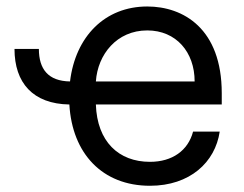

<svg xmlns="http://www.w3.org/2000/svg" viewBox="-20 -573 769 604"><path d="M102.3 -419H25.6C25.6 -312.5 83.5 -246.1 198.2 -244.3C207 -90.2 301.8 11.4 451.7 11.4C577.4 11.4 657 -62.5 671.2 -159.1H587.4C571.7 -99.4 522 -63.9 451.7 -63.9C353.3 -63.9 285.5 -127.5 281.6 -244.3H677.6V-279.8C677.6 -483 556.8 -552.6 443.2 -552.6C310 -552.6 217.3 -458.1 200.3 -316.8C131.4 -317.8 102.3 -355.8 102.3 -419ZM281.6 -316.8C287.3 -401.6 347.3 -477.3 443.2 -477.3C534.1 -477.3 592.3 -409.1 592.3 -316.8Z"/></svg>

Font: Magic Ui Pro
Style: Regular
Weight: 400
Designer: Stefan Endress, Andreas Faust
Version: Version 1.000;FEAKit 1.0